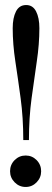

<svg xmlns="http://www.w3.org/2000/svg" viewBox="-20 -728 208 763"><path d="M72.5 -171.5Q72.5 -260 62 -337.5Q51.5 -415 41 -483.8Q30.5 -552.5 30.5 -616Q30.5 -657 43.5 -682.5Q56.5 -708 84 -708Q110.5 -708 123.5 -682.5Q136.5 -657 136.5 -616Q136.5 -552.5 126.2 -483.8Q116 -415 105.5 -337.5Q95 -260 95 -171.5ZM82 15Q56.5 15 38.2 -3.5Q20 -22 20 -47.5Q20 -73.5 38.2 -91.8Q56.5 -110 82 -110Q107.5 -110 125.5 -91.8Q143.5 -73.5 143.5 -47.5Q143.5 -22 125.5 -3.5Q107.5 15 82 15Z"/></svg>

Font: Imbue 50pt SemiBold
Style: Regular
Weight: 600
Designer: Tyler Finck
Foundry: Etcetera Type Company
Version: Version 1.102; ttfautohint (v1.8.3)